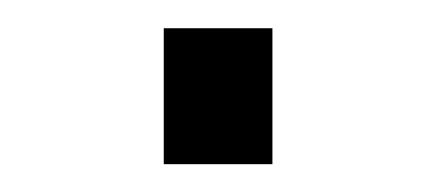

<svg xmlns="http://www.w3.org/2000/svg" viewBox="-20 -118 312 138"><path d="M97.7 0V-97.7H175.8V0Z"/></svg>

Font: Lohit Marathi
Style: Regular
Weight: 400
Version: 2.94.2